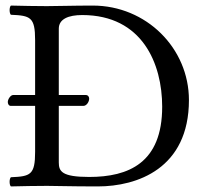

<svg xmlns="http://www.w3.org/2000/svg" viewBox="-20 -667 741 689"><path d="M148 -645C112 -645 59 -646 19 -647C13 -641 13 -620 19 -614C89 -611 106 -606 106 -523V-326H27C18 -326 8 -311 8 -301C8 -295 11 -287 19 -287H106V-122C106 -39 89 -34 19 -31C13 -25 13 -4 19 2C58 1 111 0 149 0C186 0 228 2 331 2C472 2 658 -62 658 -308C658 -494 505 -647 313 -647C242 -647 187 -645 148 -645ZM191 -84V-287H279C291 -287 300 -302 300 -313C300 -318 297 -326 288 -326H191V-564C191 -599 226 -613 275 -613C491 -613 562 -438 562 -284C562 -82 441 -32 300 -32C202 -32 191 -52 191 -84Z"/></svg>

Font: Libertinus Math
Style: Regular
Weight: 400
Designer: Philipp H. Poll, Khaled Hosny
Foundry: Caleb Maclennan
Version: Version 7.050;RELEASE